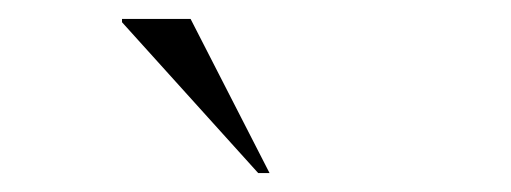

<svg xmlns="http://www.w3.org/2000/svg" viewBox="-20 -752 540 203"><path d="M265 -569H253L109 -728.5V-732H181.5Z"/></svg>

Font: Newsreader 72pt Light
Style: Regular
Weight: 300
Designer: Hugues Gentile
Foundry: Production Type
Version: Version 1.003; ttfautohint (v1.8.3)